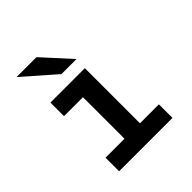

<svg xmlns="http://www.w3.org/2000/svg" viewBox="-197 -871 1010 1010"><g transform="rotate(-45 308.0 -366.0)"><path d="M255 0V-511H370V0ZM114 0V-101H511V0ZM114 -410V-511H330V-410ZM261 -576 83 -732H231L373 -576Z"/></g></svg>

Font: Overpass Mono Light
Style: Regular
Weight: 300
Monospace: yes
Designer: Delve Withrington, Dave Bailey
Foundry: Delve Fonts LLC
Version: Version 4.000